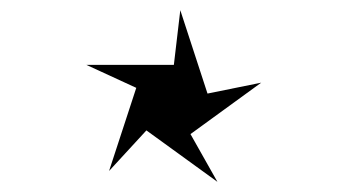

<svg xmlns="http://www.w3.org/2000/svg" viewBox="-20 -587 674 379"><path d="M150.4 -459 249 -413.6 195.3 -249.5 269 -329.6 409.2 -228 356 -322.3 495.6 -423.8 389.6 -402.3 335.9 -566.9 323.2 -459Z"/></svg>

Font: Vazirmatn Light
Style: Regular
Weight: 300
Designer: Saber Rastikerdar
Foundry: Saber Rastikerdar
Version: Version 33.003